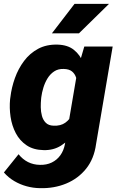

<svg xmlns="http://www.w3.org/2000/svg" viewBox="-32 -770 610 998"><path d="M406.2 -528.3H553.7L467.3 -21Q457 55.2 415.8 106.7Q374.5 158.2 312 184.1Q249.5 210 175.3 208Q140.1 207.5 106.2 198.2Q72.3 189 42 171.1Q11.7 153.3 -11.7 126.5L64.5 31.7Q85.4 58.1 113.5 72.3Q141.6 86.4 175.3 86.9Q210 87.9 237.1 74.7Q264.2 61.5 281.7 37.1Q299.3 12.7 305.7 -21.5L372.1 -411.6ZM20.5 -254.4 22 -264.6Q27.8 -314.5 45.4 -363.8Q63 -413.1 93 -453.1Q123 -493.2 166.3 -516.4Q209.5 -539.6 267.1 -538.1Q320.3 -536.6 352.3 -510.7Q384.3 -484.9 400.4 -444.3Q416.5 -403.8 421.4 -357.2Q426.3 -310.5 424.8 -267.6L423.8 -254.9Q416 -212.4 398.2 -165.5Q380.4 -118.7 352.3 -78.1Q324.2 -37.6 284.9 -12.9Q245.6 11.7 194.8 10.3Q141.6 9.3 106 -14.9Q70.3 -39.1 50 -77.9Q29.8 -116.7 22.9 -162.8Q16.1 -209 20.5 -254.4ZM182.6 -264.6 181.6 -254.4Q179.7 -235.4 179.9 -212.2Q180.2 -189 186 -167.5Q191.9 -146 206.1 -131.8Q220.2 -117.7 245.6 -116.7Q283.2 -114.7 307.6 -132.3Q332 -149.9 345.2 -179Q358.4 -208 362.3 -240.7L366.7 -279.8Q369.1 -301.8 369.4 -324.5Q369.6 -347.2 363.5 -366.7Q357.4 -386.2 342.3 -398.7Q327.1 -411.1 298.8 -411.6Q270 -412.6 249.3 -398.7Q228.5 -384.8 214.8 -362.3Q201.2 -339.8 193.4 -314Q185.5 -288.1 182.6 -264.6ZM237.8 -596.7 355.5 -750H534.7L378.4 -596.7Z"/></svg>

Font: Roboto Black
Style: Italic
Weight: 900
Italic angle: -12°
Designer: Christian Robertson
Foundry: Google
Version: Version 3.0; 2020